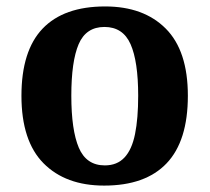

<svg xmlns="http://www.w3.org/2000/svg" viewBox="-20 -569 654 599"><path d="M304.9 10Q184.8 10 115.8 -59.6Q46.9 -129.2 46.9 -270.2Q46.9 -410.7 113 -479.8Q179.2 -548.9 308.1 -548.9Q428.2 -548.9 497.1 -479.8Q566.1 -410.7 566.1 -270.2Q566.1 -129.2 499.9 -59.6Q433.8 10 304.9 10ZM307 -53Q345.4 -53 368.4 -77.7Q391.5 -102.3 401.3 -150.9Q411.1 -199.6 411.1 -270.2Q411.1 -377.5 387.3 -431.2Q363.5 -484.9 305.9 -484.9Q248.4 -484.9 225.4 -431.2Q202.5 -377.5 202.5 -270.3Q202.5 -163.1 225.9 -108.1Q249.4 -53 307 -53Z"/></svg>

Font: Noto Serif Gurmukhi
Style: Regular
Weight: 400
Designer: Vaibhav Singh and the Monotype Design Team
Foundry: Monotype Imaging Inc.
Version: Version 2.003